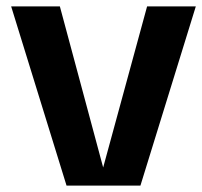

<svg xmlns="http://www.w3.org/2000/svg" viewBox="-20 -583 635 603"><path d="M442 -563H595L421 0H189L15 -563H168L304 -57Z"/></svg>

Font: Darker Grotesque Light Black
Style: Regular
Weight: 900
Version: Version 1.000;gftools[0.9.28]